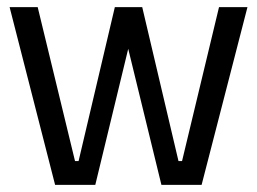

<svg xmlns="http://www.w3.org/2000/svg" viewBox="-20 -520 723 540"><path d="M434 0 312 -500H380L482 -67H492L596 -500H676L547 0ZM135 0 7 -500H86L191 -67H201L303 -500H369L248 0Z"/></svg>

Font: Changa ExtraLight Light
Style: Regular
Weight: 300
Version: Version 3.002; ttfautohint (v1.8.2)